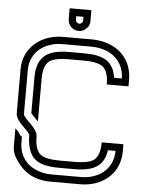

<svg xmlns="http://www.w3.org/2000/svg" viewBox="-64 -1051 836 1101"><g transform="rotate(5 354.0 -500.0)"><path d="M41.7 -628.1V-375C41.7 -321.8 125 -279.8 125 -250V-229.2C136 -130.4 172.7 -83.3 312.5 -83.3H395.8C514.6 -83.3 568.2 -119 581.2 -208.3H625C625 -102.2 541 -41.7 440.6 -41.7H270.8C172.2 -41.7 83.3 -100 83.3 -209.4V-242.7C83.3 -243.8 83.3 -243.8 82.3 -243.8C77.1 -243.8 69.8 -252.1 60.4 -268.8L41.7 -287.5V-187.5C41.7 -160.4 49 -135.4 63.5 -113.5C94.9 -65.6 146.5 0 270.8 0H440.6C565.7 0 666.7 -79.9 666.7 -208.3V-250H541.7C541.7 -199 530.2 -164.6 506.3 -146.9C485.4 -132.3 449 -125 395.8 -125H312.5C259.4 -125 222.9 -132.3 202.1 -146.9C178.1 -164.6 166.7 -199 166.7 -250C166.7 -303.2 83.3 -345.2 83.3 -375V-625C83.3 -736.1 174.1 -791.7 267.7 -791.7H437.5C547.5 -789.4 623 -727.2 625 -625H580.2C566.5 -720.8 505.9 -750 395.8 -750H312.5C197.6 -750 125 -717.5 125 -587.5V-381.2C132.2 -371.7 163.1 -342.3 166.7 -337.5V-583.3C166.7 -634.4 178.1 -668.8 202.1 -686.5C222.9 -701 259.4 -708.3 312.5 -708.3H395.8C449 -708.3 485.4 -701 506.3 -686.5C530.2 -668.8 541.7 -634.4 541.7 -583.3H666.7V-625C664.6 -752.2 569 -831.1 437.5 -833.3H267.7C143.1 -833.3 41.7 -752 41.7 -628.1ZM354.2 -875C370.8 -875 386.5 -881.3 397.9 -893.8C410.4 -904.2 416.7 -918.8 416.7 -937.5V-1000H291.7V-937.5C291.7 -901.9 321.1 -875 354.2 -875ZM354.2 -916.7C343.8 -916.7 333.3 -925 333.3 -937.5V-958.3H375V-937.5C375 -927.1 366.6 -916.7 354.2 -916.7Z"/></g></svg>

Font: Sportrop
Style: Regular
Weight: 500
Version: Version 0.9